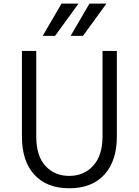

<svg xmlns="http://www.w3.org/2000/svg" viewBox="-20 -1009 756 1047"><path d="M99.6 -264.6Q99.6 -381.8 99.6 -731.4Q119.1 -731.4 177.7 -731.4Q177.7 -615.2 177.7 -266.6Q177.7 -157.2 228.5 -103.5Q278.3 -49.8 357.4 -49.8Q438.5 -49.8 488.3 -105.5Q539.1 -160.2 539.1 -266.6Q539.1 -421.9 539.1 -731.4Q558.6 -731.4 617.2 -731.4Q617.2 -614.3 617.2 -264.6Q617.2 -131.8 549.8 -57.6Q482.4 17.6 357.4 17.6Q235.4 17.6 168 -55.7Q99.6 -128.9 99.6 -264.6ZM365.2 -813.5Q390.6 -857.4 467.8 -989.3Q491.2 -989.3 560.5 -989.3Q528.3 -945.3 432.6 -813.5Q416 -813.5 365.2 -813.5ZM212.9 -813.5Q238.3 -857.4 315.4 -989.3Q338.9 -989.3 408.2 -989.3Q376 -945.3 280.3 -813.5Q263.7 -813.5 212.9 -813.5Z"/></svg>

Font: Gothic A1
Style: Regular
Weight: 400
Designer: HanYang I&C Co.,Ltd.
Version: Version 2.50